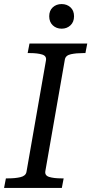

<svg xmlns="http://www.w3.org/2000/svg" viewBox="-30 -924 449 944"><path d="M100 -78 196 -627Q200 -649 177 -656Q154 -663 117 -663H106L115 -710H399L390 -663H379Q345 -663 319 -657.5Q293 -652 289 -632L193 -83Q189 -61 212 -54Q235 -47 272 -47H283L274 0H-10L-1 -47H10Q45 -47 70.5 -53Q96 -59 100 -78ZM273 -783Q299 -783 316.5 -799.5Q334 -816 334 -844Q334 -872 316.5 -888Q299 -904 273 -904Q247 -904 229.5 -888Q212 -872 212 -844Q212 -816 229.5 -799.5Q247 -783 273 -783Z"/></svg>

Font: Roboto Serif 20pt
Style: Italic
Weight: 400
Italic angle: -10°
Designer: Greg Gazdowicz
Foundry: Commercial Type
Version: Version 1.008